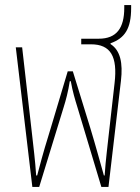

<svg xmlns="http://www.w3.org/2000/svg" viewBox="-20 -734 548 754"><path d="M107 0H134L230 -313C238 -338 248 -375 254 -415H258C265 -375 275 -342 284 -313L378 0H406L455 -417C463 -486 453 -536 414 -561V-564C470 -584 495 -621 495 -703V-714H468V-703C468 -624 438 -582 368 -582H299V-560H337C415 -560 442 -512 430 -408L407 -205C403 -164 395 -108 391 -45H388C372 -101 358 -154 335 -230L266 -454H246L179 -230C157 -156 157 -162 126 -45H122C118 -107 111 -158 106 -205L67 -548H42Z"/></svg>

Font: Noto Sans Thai Cond Thin
Style: Regular
Weight: 100
Width: 3
Designer: Monotype Design Team
Foundry: Monotype Imaging Inc.
Version: Version 2.002